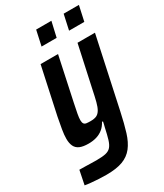

<svg xmlns="http://www.w3.org/2000/svg" viewBox="-244 -772 905 1058"><g transform="rotate(-30 209.0 -243.5)"><path d="M107 200Q84 200 59 198.5Q34 197 12 195Q-10 193 -26 190L-8 101Q8 101 27.5 101.5Q47 102 67 102.5Q87 103 103 103Q139 103 160 98Q181 93 193 79Q205 65 213 38.5Q221 12 230 -30Q232 -39 234.5 -48Q237 -57 238 -65H232Q219 -41 201 -26.5Q183 -12 160 -5Q137 2 109 2Q74 2 53.5 -7Q33 -16 24 -35Q15 -54 15 -82Q15 -107 20.5 -139.5Q26 -172 34 -213L98 -510H209L150 -234Q142 -197 137.5 -172Q133 -147 133 -133Q133 -118 138 -110.5Q143 -103 153.5 -101.5Q164 -100 180 -100Q204 -100 218 -106.5Q232 -113 242 -129.5Q252 -146 259.5 -175Q267 -204 276 -248L333 -510H444L348 -64Q333 6 317.5 56Q302 106 277 138Q252 170 212 185Q172 200 107 200ZM326 -591 347 -687H444L423 -591ZM151 -591 172 -687H269L247 -591Z"/></g></svg>

Font: Saira Condensed SemiBold
Style: Italic
Weight: 600
Width: 3
Italic angle: -12°
Designer: Hector Gatti with collaboration of the Omnibus-Type team
Foundry: Omnibus-Type
Version: Version 1.101